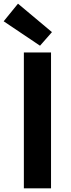

<svg xmlns="http://www.w3.org/2000/svg" viewBox="-39 -1026 389 1046"><path d="M91 0H239V-740H91ZM179 -777 244 -851 59 -1006 -19 -910Z"/></svg>

Font: Source Han Sans Old Style Bold
Style: Regular
Weight: 700
Designer: Ryoko NISHIZUKA (kana & ideographs); Paul D. Hunt (Latin, Greek & Cyrillic); Wenlong ZHANG (bopomofo); Sandoll Communica
Foundry: Adobe Systems Incorporated
Version: Version 1.004;PS 1.004;hotconv 1.0.81;makeotf.lib2.5.63406